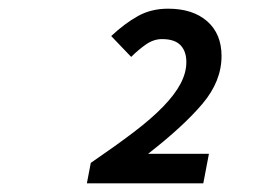

<svg xmlns="http://www.w3.org/2000/svg" viewBox="-20 -807 640 442"><path d="M180 -385 189 -432Q246 -471 287.5 -502.5Q329 -534 356 -562Q383 -590 396 -615Q409 -640 409 -664Q409 -689 395.5 -703Q382 -717 353 -717Q334 -717 316.5 -705Q299 -693 282 -676L236 -724Q267 -753 297.5 -770Q328 -787 367 -787Q424 -787 457 -758Q490 -729 490 -678Q490 -620 446 -568Q402 -516 321 -453H461L448 -385Z"/></svg>

Font: Source Code Pro Semibold
Style: Italic
Weight: 600
Italic angle: -11°
Monospace: yes
Designer: Paul D. Hunt, Teo Tuominen
Foundry: Adobe Systems Incorporated
Version: Version 1.050;PS 1.000;hotconv 16.6.51;makeotf.lib2.5.65220